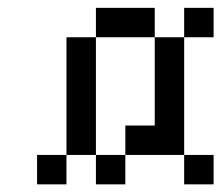

<svg xmlns="http://www.w3.org/2000/svg" viewBox="-20 -482 578 502"><path d="M76.9 -76.9H153.8V0H76.9ZM153.8 -153.8H230.8V-76.9H153.8ZM153.8 -230.8H230.8V-153.8H153.8ZM153.8 -307.7H230.8V-230.8H153.8ZM153.8 -384.6H230.8V-307.7H153.8ZM230.8 -461.5H307.7V-384.6H230.8ZM307.7 -461.5H384.6V-384.6H307.7ZM461.5 -461.5H538.5V-384.6H461.5ZM384.6 -384.6H461.5V-307.7H384.6ZM384.6 -307.7H461.5V-230.8H384.6ZM384.6 -230.8H461.5V-153.8H384.6ZM384.6 -153.8H461.5V-76.9H384.6ZM230.8 -76.9H307.7V0H230.8ZM307.7 -153.8H384.6V-76.9H307.7ZM461.5 -76.9H538.5V0H461.5Z"/></svg>

Font: Jacquarda Bastarda 9
Style: Regular
Weight: 400
Designer: Sarah Cadigan-Fried
Version: Version 1.000; ttfautohint (v1.8.4.7-5d5b)